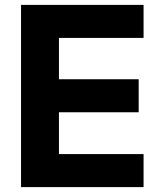

<svg xmlns="http://www.w3.org/2000/svg" viewBox="-20 -765 629 785"><path d="M66 -745H567V-610H221V-441H547V-306H221V-135H567V0H66Z"/></svg>

Font: Eudoxus Sans ExtraBold
Style: Regular
Weight: 800
Designer: Stijn de Vries
Foundry: tokotype
Version: Version 2.005